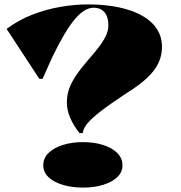

<svg xmlns="http://www.w3.org/2000/svg" viewBox="-20 -835 819 870"><path d="M377 -815Q479 -815 555 -792.5Q631 -770 672.5 -727Q714 -684 714 -622Q714 -584 698 -549.5Q682 -515 645.5 -481Q609 -447 549 -410Q478 -363 436 -330.5Q394 -298 375.5 -275Q357 -252 355 -232H340Q312 -268 297.5 -302.5Q283 -337 283 -371Q283 -401 292 -429Q301 -457 322 -489Q343 -521 379 -563Q414 -602 434 -630Q454 -658 462.5 -679Q471 -700 471 -719Q471 -747 463 -764.5Q455 -782 440 -791Q425 -800 404 -800Q362 -800 317 -745.5Q272 -691 215 -572L173 -478H158L10 -704Q65 -745 127.5 -769Q190 -793 254.5 -804Q319 -815 377 -815ZM356 -191Q407 -191 447.5 -178Q488 -165 511.5 -141.5Q535 -118 535 -86Q535 -55 511.5 -32.5Q488 -10 447.5 2.5Q407 15 356 15Q305 15 264 2.5Q223 -10 199.5 -32.5Q176 -55 176 -86Q176 -118 199.5 -141.5Q223 -165 264 -178Q305 -191 356 -191Z"/></svg>

Font: Kalnia SemiExpanded
Style: Bold
Weight: 700
Width: 6
Designer: Frida Medrano
Foundry: Frida Medrano
Version: Version 1.105